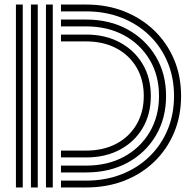

<svg xmlns="http://www.w3.org/2000/svg" viewBox="-20 -824 846 844"><path d="M248 0V-30H358Q443 -30 513.5 -57.5Q584 -85 636 -135Q688 -185 716.5 -253Q745 -321 745 -402Q745 -483 716.5 -551Q688 -619 636 -669Q584 -719 513.5 -746.5Q443 -774 358 -774H248V-804H359Q450 -804 526 -774Q602 -744 658 -690Q714 -636 745 -563Q776 -490 776 -402Q776 -314 745 -240.5Q714 -167 658 -113Q602 -59 526 -29.5Q450 0 359 0ZM182 0V-804H212V0ZM50 0V-804H80V0ZM116 0V-804H146V0ZM248 -66V-96H358Q453 -96 525 -135Q597 -174 638 -243.5Q679 -313 679 -402Q679 -492 638 -561Q597 -630 525 -669Q453 -708 358 -708H248V-738H359Q462 -738 541 -694.5Q620 -651 665 -575.5Q710 -500 710 -402Q710 -304 665 -228Q620 -152 541 -109Q462 -66 359 -66ZM248 -132V-162H358Q434 -162 491 -192Q548 -222 580 -276.5Q612 -331 612 -402Q612 -474 580 -528Q548 -582 491 -612Q434 -642 358 -642H248V-672H359Q443 -672 507 -637.5Q571 -603 607 -542.5Q643 -482 643 -402Q643 -322 607 -261Q571 -200 507 -166Q443 -132 359 -132Z"/></svg>

Font: Zen Tokyo Zoo
Style: Regular
Weight: 400
Designer: Yoshimichi Ohira
Foundry: A-1 Corp ZenFonts
Version: Version 1.002; ttfautohint (v1.8.3)